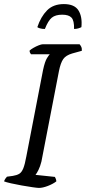

<svg xmlns="http://www.w3.org/2000/svg" viewBox="-29 -921 421 941"><path d="M162 0Q154 0 130 -3.5Q106 -7 77.5 -12Q49 -17 25 -22.5Q1 -28 -9 -32Q-7 -39 -2.5 -45.5Q2 -52 5 -55L34 -59Q53 -62 65 -69Q77 -76 85 -95.5Q93 -115 100 -154L182 -578Q191 -620 201.5 -636.5Q212 -653 215 -655H123Q121 -658 118.5 -662Q116 -666 116 -673Q122 -679 135 -686.5Q148 -694 161 -699Q174 -704 180 -704H361Q365 -700 369 -692Q373 -684 372 -672L325 -659Q294 -650 281 -631.5Q268 -613 260 -573L174 -129Q168 -105 159.5 -88Q151 -71 145 -64L240 -54Q242 -51 244.5 -44.5Q247 -38 247 -32Q230 -19 205 -9.5Q180 0 162 0ZM191 -779Q177 -779 167 -782Q157 -785 154 -788Q171 -839 201.5 -870Q232 -901 284 -901Q336 -901 355.5 -870Q375 -839 370 -788Q365 -785 355 -782Q345 -779 334 -779Q335 -820 321.5 -834.5Q308 -849 276 -849Q243 -849 225 -834.5Q207 -820 191 -779Z"/></svg>

Font: Texturina 72pt 72pt Regular
Style: Italic
Weight: 400
Italic angle: -11°
Designer: Guillermo Torres Carreño
Foundry: Omnibus-Type
Version: Version 1.002; ttfautohint (v1.8.3)